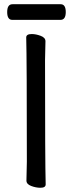

<svg xmlns="http://www.w3.org/2000/svg" viewBox="-20 -872 344 908"><path d="M171 16Q150 16 127.5 7.5Q105 -1 105 -18L107 -107Q107 -589 104 -695Q104 -711 130 -711Q150 -711 172.5 -702.5Q195 -694 195 -677L193 -588Q193 -106 196 0Q196 16 171 16ZM266 -778H38Q14 -778 14 -815Q14 -852 39 -852H267Q291 -852 291 -815Q291 -778 266 -778Z"/></svg>

Font: LXGW WenKai Lite
Style: Bold
Weight: 700
Designer: LXGW / Fontworks Inc.
Foundry: LXGW / Fontworks Inc.
Version: Version 1.330;April 28, 2024